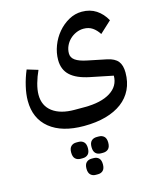

<svg xmlns="http://www.w3.org/2000/svg" viewBox="-151 -606 1053 1285"><g transform="rotate(-15 375.0 36.5)"><path d="M359 240Q207 240 122.5 171.5Q38 103 38 -20Q38 -65 50.5 -119Q63 -173 85 -225L161 -202Q142 -161 130 -118Q118 -75 118 -40Q118 36 173 77.5Q228 119 325 119H394Q509 119 573.5 78.5Q638 38 638 -34L481 -66Q392 -84 348.5 -124Q305 -164 305 -232Q305 -281 323.5 -329.5Q342 -378 374.5 -416.5Q407 -455 450 -479Q493 -503 541 -503Q598 -503 640 -475.5Q682 -448 709 -399L629 -325Q610 -355 584.5 -372.5Q559 -390 523 -390Q496 -390 471 -379Q446 -368 427 -349.5Q408 -331 397 -306.5Q386 -282 386 -255Q386 -226 412 -207.5Q438 -189 493 -178L624 -151Q675 -140 697 -112.5Q719 -85 719 -34Q719 31 694.5 82Q670 133 623.5 168Q577 203 510.5 221.5Q444 240 359 240ZM421 446Q398 446 384 432.5Q370 419 370 389Q370 360 384 346.5Q398 333 421 333H435Q458 333 472 346.5Q486 360 486 389Q486 419 472 432.5Q458 446 435 446ZM350 576Q328 576 314 562.5Q300 549 300 520Q300 491 314 477.5Q328 464 350 464H365Q387 464 400.5 477.5Q414 491 414 520Q414 549 400.5 562.5Q387 576 365 576ZM279 446Q257 446 243 432.5Q229 419 229 389Q229 360 243 346.5Q257 333 279 333H294Q317 333 331 346.5Q345 360 345 389Q345 419 331 432.5Q317 446 294 446Z"/></g></svg>

Font: IBM Plex Sans Arabic Medium
Style: Regular
Weight: 500
Designer: Mike Abbink, Paul van der Laan, Pieter van Rosmalen, Wael Morcos, Khajak Apelian
Foundry: Bold Monday
Version: Version 1.1